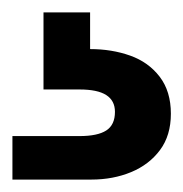

<svg xmlns="http://www.w3.org/2000/svg" viewBox="-20 -27 295 309"><path d="M0 262V192H108Q137 192 151 183Q165 174 165 153Q165 135 151 126Q137 117 108 117H50V-7H125V52Q160 52 189.5 62.5Q219 73 237 96.5Q255 120 255 156Q255 191 237.5 214.5Q220 238 191 250Q162 262 127 262Z"/></svg>

Font: DM Sans 18pt SemiBold
Style: Regular
Weight: 600
Designer: Colophon Foundry, Jonny Pinhorn
Foundry: Colophon Foundry
Version: Version 4.004;gftools[0.9.30]